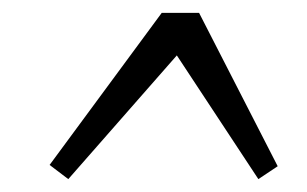

<svg xmlns="http://www.w3.org/2000/svg" viewBox="-20 -588 477 298"><path d="M231 -568H289L411 -330L381 -310L236 -530H279L86 -310L57 -332Z"/></svg>

Font: Rasa Light
Style: Italic
Weight: 300
Italic angle: -7.10001°
Designer: Anna Giedrys (Yrsa+Rasa design), David Brezina (Yrsa art-direction, Rasa art-direction, design)
Foundry: Rosetta Type Foundry
Version: Version 2.004